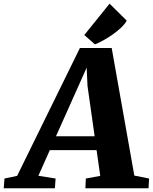

<svg xmlns="http://www.w3.org/2000/svg" viewBox="-100 -1003 814 1023"><path d="M-8.8 -65.9 -76.2 -51.8 -80.1 0H192.4L196.3 -51.8L104.5 -66.4L165.5 -203.1H414.6L434.1 -65.9L357.4 -51.8L355 0H691.4L694.3 -51.8L615.7 -67.4L495.1 -747.1H325.7ZM198.2 -276.9 361.8 -642.6 366.2 -545.4 404.3 -276.9ZM405.8 -766.6C452.6 -784.2 549.8 -843.8 575.2 -893.1L483.9 -983.4L349.1 -816.4Z"/></svg>

Font: Merriweather
Style: Heavy Italic
Weight: 900
Italic angle: -7.5°
Designer: Eben Sorkin
Foundry: Eben Sorkin
Version: Version 1.001